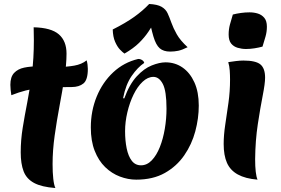

<svg xmlns="http://www.w3.org/2000/svg" viewBox="-20 -887 1409 964"><path d="M244 -63Q244 -21 247.5 10.5Q251 42 258 57Q189 52 151 31.5Q113 11 98.5 -27Q84 -65 84 -122Q84 -184 94 -245.5Q104 -307 117 -373.5Q130 -440 140 -516.5Q150 -593 150 -685Q150 -701 149.5 -717.5Q149 -734 149 -750Q237 -748 275.5 -714.5Q314 -681 314 -618Q314 -564 303.5 -497Q293 -430 279 -355.5Q265 -281 254.5 -206.5Q244 -132 244 -63ZM415 -584Q418 -574 419.5 -562.5Q421 -551 421 -541Q421 -486 399 -468Q377 -450 340 -450Q288 -450 248 -449Q208 -448 175 -444.5Q142 -441 108.5 -432.5Q75 -424 37 -409Q35 -421 33.5 -435Q32 -449 32 -461Q32 -501 51 -521Q70 -541 101.5 -547.5Q133 -554 172 -554Q198 -554 225 -552.5Q252 -551 277 -551Q316 -551 353 -557.5Q390 -564 415 -584Z M664 15Q623 15 582 -0.5Q541 -16 508 -48Q475 -80 455.5 -129.5Q436 -179 436 -247Q436 -330 465.5 -402Q495 -474 548.5 -524Q602 -574 674 -591Q685 -591 694 -585Q703 -579 704 -571Q671 -549 641 -505.5Q611 -462 598 -394L604 -393Q630 -464 666.5 -503.5Q703 -543 742 -558.5Q781 -574 811 -574Q859 -574 896.5 -548Q934 -522 956 -473.5Q978 -425 978 -357Q978 -293 960.5 -227.5Q943 -162 905 -107Q867 -52 807.5 -18.5Q748 15 664 15ZM688 -57Q718 -57 742 -82Q766 -107 782.5 -148.5Q799 -190 807.5 -240.5Q816 -291 816 -341Q816 -430 797.5 -465.5Q779 -501 750 -501Q722 -501 696 -476.5Q670 -452 650.5 -412Q631 -372 619.5 -323.5Q608 -275 608 -228Q608 -181 616 -142Q624 -103 641.5 -80Q659 -57 688 -57ZM605 -618Q596 -624 582.5 -638Q569 -652 558 -677Q547 -702 546 -739Q610 -771 653.5 -802Q697 -833 729 -867Q770 -865 791 -853Q812 -841 821.5 -820.5Q831 -800 840.5 -773Q850 -746 867.5 -715Q885 -684 922 -650Q894 -636 874.5 -632Q855 -628 834 -628Q801 -628 782 -644.5Q763 -661 750.5 -703Q738 -745 723 -821L764 -790Q746 -759 726 -729Q706 -699 678 -671.5Q650 -644 605 -618Z M1261 -88Q1261 -51 1264 -25Q1267 1 1273 15Q1212 10 1174 -11Q1136 -32 1119.5 -69.5Q1103 -107 1103 -164Q1103 -209 1111 -261.5Q1119 -314 1127 -371Q1135 -428 1135 -487Q1135 -510 1133.5 -532.5Q1132 -555 1126 -575Q1144 -578 1165 -580.5Q1186 -583 1202 -583Q1264 -583 1287.5 -563.5Q1311 -544 1311 -497Q1311 -468 1299 -407Q1287 -346 1274.5 -264Q1262 -182 1261 -88ZM1298 -653Q1280 -648 1258 -644.5Q1236 -641 1215 -641Q1194 -641 1173.5 -647Q1153 -653 1140.5 -668.5Q1128 -684 1128 -714Q1128 -740 1134.5 -764Q1141 -788 1149 -814Q1168 -819 1190 -822Q1212 -825 1233 -825Q1255 -825 1274.5 -819Q1294 -813 1307 -797.5Q1320 -782 1320 -753Q1320 -727 1313 -703Q1306 -679 1298 -653Z"/></svg>

Font: Merienda ExtraBold
Style: Regular
Weight: 800
Designer: Eduardo Rodriguez Tunni
Foundry: Eduardo Rodriguez Tunni
Version: Version 2.001